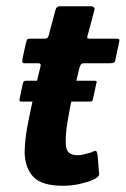

<svg xmlns="http://www.w3.org/2000/svg" viewBox="-20 -596 403 616"><path d="M50 -270Q44 -270 43 -272Q42 -274 43 -279L53 -327Q55 -334 57 -335.5Q59 -337 65 -337H282Q288 -337 289.5 -335.5Q291 -334 289 -328L278 -277Q277 -273 275 -271.5Q273 -270 266 -270ZM182 0Q114 0 87 -28.5Q60 -57 59 -108Q60 -150 68.5 -194Q77 -238 87 -283Q93 -312 98 -334Q103 -356 110 -383Q113 -393 103 -393H62Q54 -393 52.5 -395Q51 -397 52 -407L63 -457Q66 -469 68.5 -470.5Q71 -472 82 -472H123Q131 -472 133.5 -476Q136 -480 138 -489L158 -564Q161 -576 172 -576H272Q277 -576 281 -572.5Q285 -569 283 -564L263 -489Q259 -477 260 -474.5Q261 -472 267 -472H351Q361 -472 362.5 -469.5Q364 -467 361 -455L351 -408Q350 -398 346 -395.5Q342 -393 332 -393H249Q243 -393 240 -389.5Q237 -386 235 -379Q229 -353 222.5 -326.5Q216 -300 209 -272Q202 -237 196 -201.5Q190 -166 191 -133Q192 -114 201.5 -106Q211 -98 229 -98Q241 -98 252.5 -101.5Q264 -105 273 -107Q286 -114 288.5 -111.5Q291 -109 293 -99L298 -39Q301 -27 266 -14Q253 -10 238.5 -6.5Q224 -3 209.5 -1.5Q195 0 182 0Z"/></svg>

Font: Glory Thin
Style: Bold Italic
Weight: 700
Italic angle: -12°
Version: Version 1.011